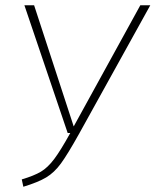

<svg xmlns="http://www.w3.org/2000/svg" viewBox="-20 -702 593 732"><path d="M281 -191Q238 -114 212.5 -79Q187 -44 156 -25.5Q125 -7 69 10L63 -18Q110 -32 136 -47.5Q162 -63 186.5 -95.5Q211 -128 248 -195H238L73 -682H110L261 -220L515 -682H553Z"/></svg>

Font: FiraGO UltraLight
Style: Italic
Weight: 200
Italic angle: -8°
Designer: bBox Type GmbH
Foundry: bBox Type GmbH
Version: Version 1.001